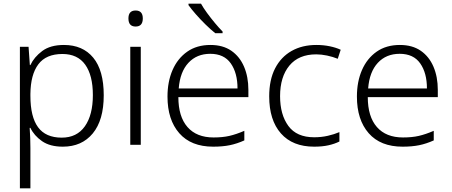

<svg xmlns="http://www.w3.org/2000/svg" viewBox="-20 -786 2452 1042"><path d="M327 -542Q429 -542 486 -473Q543 -404 543 -269Q543 -134 483.5 -62Q424 10 321 10Q251 10 208 -20Q165 -50 145 -92H141Q143 -67 144 -37.5Q145 -8 145 17V236H88V-532H135L142 -433H145Q165 -476 209 -509Q253 -542 327 -542ZM319 -493Q230 -493 188 -437Q146 -381 145 -276V-266Q145 -152 186.5 -95.5Q228 -39 315 -39Q397 -39 440.5 -100.5Q484 -162 484 -270Q484 -377 442.5 -435Q401 -493 319 -493Z M716 -729Q755 -729 755 -686Q755 -642 716 -642Q677 -642 677 -686Q677 -729 716 -729ZM744 -532V0H687V-532Z M1122 -542Q1190 -542 1235.5 -510.5Q1281 -479 1304.5 -424Q1328 -369 1328 -298V-259H948Q948 -153 997.5 -96.5Q1047 -40 1139 -40Q1188 -40 1225 -48.5Q1262 -57 1306 -76V-24Q1266 -6 1227 2Q1188 10 1137 10Q1017 10 953 -63Q889 -136 889 -262Q889 -343 916.5 -406Q944 -469 996 -505.5Q1048 -542 1122 -542ZM1121 -494Q1048 -494 1002.5 -445Q957 -396 950 -306H1269Q1269 -390 1232.5 -442Q1196 -494 1121 -494ZM1071 -766Q1083 -744 1103.5 -716Q1124 -688 1146.5 -661Q1169 -634 1188 -615V-606H1148Q1123 -626 1095 -653.5Q1067 -681 1042.5 -709Q1018 -737 1003 -758V-766Z M1685 10Q1568 10 1504.5 -62Q1441 -134 1441 -263Q1441 -353 1473 -415Q1505 -477 1562.5 -509.5Q1620 -542 1697 -542Q1735 -542 1769 -535Q1803 -528 1829 -516L1813 -467Q1786 -478 1755 -484.5Q1724 -491 1696 -491Q1601 -491 1550.5 -430Q1500 -369 1500 -264Q1500 -164 1545 -102.5Q1590 -41 1685 -41Q1724 -41 1759 -49Q1794 -57 1822 -69V-18Q1796 -5 1762.5 2.5Q1729 10 1685 10Z M2150 -542Q2218 -542 2263.5 -510.5Q2309 -479 2332.5 -424Q2356 -369 2356 -298V-259H1976Q1976 -153 2025.5 -96.5Q2075 -40 2167 -40Q2216 -40 2253 -48.5Q2290 -57 2334 -76V-24Q2294 -6 2255 2Q2216 10 2165 10Q2045 10 1981 -63Q1917 -136 1917 -262Q1917 -343 1944.5 -406Q1972 -469 2024 -505.5Q2076 -542 2150 -542ZM2149 -494Q2076 -494 2030.5 -445Q1985 -396 1978 -306H2297Q2297 -390 2260.5 -442Q2224 -494 2149 -494Z"/></svg>

Font: Noto Sans Tamil Light
Style: Regular
Weight: 300
Designer: Jelle Bosma - Monotype Design Team
Foundry: Monotype Imaging Inc.
Version: Version 2.004; ttfautohint (v1.8.4.7-5d5b)